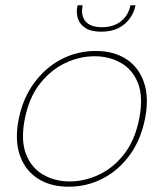

<svg xmlns="http://www.w3.org/2000/svg" viewBox="-20 -700 621 727"><path d="M240 7Q171 7 123 -24Q75 -55 55 -112.5Q35 -170 51 -250Q67 -329 110 -387Q153 -445 213 -476Q273 -507 342 -507Q411 -507 458.5 -476Q506 -445 525.5 -387Q545 -329 529 -250Q513 -170 471 -112.5Q429 -55 369 -24Q309 7 240 7ZM244 -13Q300 -13 354.5 -38.5Q409 -64 450 -116.5Q491 -169 507 -250Q523 -331 503 -383.5Q483 -436 438.5 -461.5Q394 -487 338 -487Q282 -487 227.5 -461.5Q173 -436 131.5 -383.5Q90 -331 74 -250Q58 -169 78.5 -116.5Q99 -64 143.5 -38.5Q188 -13 244 -13ZM492 -676Q488 -654 472.5 -631.5Q457 -609 430 -594.5Q403 -580 363 -580Q324 -580 302.5 -594.5Q281 -609 274.5 -631.5Q268 -654 273 -676L274 -680H293Q285 -641 304 -619Q323 -597 366 -597Q409 -597 437.5 -619Q466 -641 474 -680H493Z"/></svg>

Font: Albert Sans Thin
Style: Italic
Weight: 250
Italic angle: -11.25°
Designer: Andreas Rasmussen
Foundry: a.Foundry
Version: Version 1.025